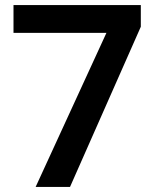

<svg xmlns="http://www.w3.org/2000/svg" viewBox="-20 -734 612 754"><path d="M120 0H255L533 -629V-714H33V-605H398Z"/></svg>

Font: Noto Sans Gunjala Gondi Semibold
Style: Regular
Weight: 400
Designer: Ek Type
Foundry: Ek Type
Version: Version 1.004